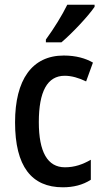

<svg xmlns="http://www.w3.org/2000/svg" viewBox="-20 -879 440 816"><path d="M382 -850V-859H266C244 -814 210 -759 175 -711V-699H241C285 -736 355 -810 382 -850ZM247 -83C292 -83 332 -93 366 -115V-200C331 -180 297 -168 256 -168C182 -168 145 -233 145 -360C145 -490 181 -557 255 -557C284 -557 315 -548 346 -533L375 -613C344 -631 303 -643 251 -643C116 -643 44 -540 44 -359C44 -172 114 -83 247 -83Z"/></svg>

Font: Noto Sans Kannada UI Condensed Medium
Style: Regular
Weight: 500
Width: 3
Designer: Jelle Bosma - Monotype Design Team
Foundry: Monotype Imaging Inc.
Version: Version 2.005